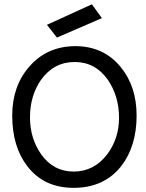

<svg xmlns="http://www.w3.org/2000/svg" viewBox="-20 -862 684 897"><path d="M324.2 15.6Q184.6 15.6 107.4 -85.9Q37.1 -176.8 37.1 -322.3Q37.1 -458 115.2 -548.8Q197.3 -645.5 331.1 -646.5Q463.9 -646.5 543.9 -548.8Q618.2 -458 618.2 -322.3Q618.2 -177.7 544.9 -84Q464.8 15.6 324.2 15.6ZM329.1 -572.3Q231.4 -572.3 171.9 -489.3Q120.1 -415 120.1 -313.5Q120.1 -215.8 171.9 -141.6Q229.5 -60.5 324.2 -60.5Q418.9 -60.5 480.5 -140.6Q536.1 -214.8 536.1 -311.5Q536.1 -412.1 484.4 -488.3Q425.8 -572.3 329.1 -572.3ZM246.1 -686.5 199.2 -746.1 409.2 -841.8 456.1 -777.3Z"/></svg>

Font: Puritan
Style: Regular
Weight: 400
Version: 2.0a